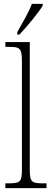

<svg xmlns="http://www.w3.org/2000/svg" viewBox="-20 -979 270 999"><path d="M70 -812V-799H81C122 -842 181 -914 202 -949V-959H146C129 -914 99 -864 70 -812ZM8 0H222V-25H210C144 -25 135 -30 135 -98V-760H8V-735H27C82 -735 94 -730 94 -660V-98C94 -30 85 -25 19 -25H8Z"/></svg>

Font: Noto Serif Armenian Condensed ExtraLight
Style: Regular
Weight: 200
Width: 3
Designer: Monotype Design Team
Foundry: Monotype Imaging Inc.
Version: Version 2.008